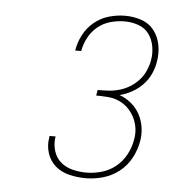

<svg xmlns="http://www.w3.org/2000/svg" viewBox="-44 -885 587 611"><g transform="rotate(5 250.0 -580.0)"><path d="M252 -317Q225 -317 199.5 -323Q174 -329 155 -345Q136 -361 128 -386Q120 -411 125 -437Q125 -438 125 -439Q125 -440 125 -441H145Q145 -440 144.5 -439.5Q144 -439 144 -438Q141 -416 147.5 -394.5Q154 -373 170 -359.5Q186 -346 207.5 -340.5Q229 -335 252 -335Q276 -335 300.5 -342Q325 -349 345 -365Q365 -381 377.5 -404Q390 -427 394 -451Q398 -470 395.5 -488.5Q393 -507 385 -523Q377 -539 364.5 -551.5Q352 -564 335.5 -571.5Q319 -579 300 -580.5Q281 -582 262 -582L265 -600Q283 -600 300 -601Q317 -602 334.5 -607Q352 -612 367.5 -621.5Q383 -631 395.5 -644.5Q408 -658 415.5 -675Q423 -692 426 -709Q430 -731 426 -753.5Q422 -776 409.5 -793Q397 -810 376 -817.5Q355 -825 332 -825Q310 -825 287.5 -819Q265 -813 246.5 -798Q228 -783 217 -762Q206 -741 202 -719H183Q183 -719 183 -719Q183 -719 183 -719Q187 -745 199.5 -769Q212 -793 233 -810.5Q254 -828 280 -835.5Q306 -843 332 -843Q359 -843 384 -834.5Q409 -826 424.5 -806Q440 -786 445 -759.5Q450 -733 445 -706Q442 -686 433 -666.5Q424 -647 409 -631.5Q394 -616 375 -605.5Q356 -595 336 -590Q356 -583 373 -569Q390 -555 400.5 -536Q411 -517 414.5 -494.5Q418 -472 414 -449Q409 -421 395 -395Q381 -369 358 -351Q335 -333 307 -325Q279 -317 252 -317Z"/></g></svg>

Font: Iosevka Curly Slab ThObl
Style: Regular
Weight: 100
Italic angle: -9°
Monospace: yes
Designer: Belleve Invis
Foundry: Belleve Invis
Version: Version 11.0.0; ttfautohint (v1.8.3)